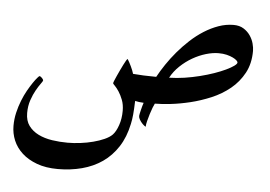

<svg xmlns="http://www.w3.org/2000/svg" viewBox="-44 -364 949 675"><g transform="rotate(5 430.0 -26.5)"><path d="M830.1 -220.7Q830.1 -175.8 812 -142.3Q793.9 -108.9 764.9 -85.2Q735.8 -61.5 699.5 -46.1Q663.1 -30.8 626.7 -22Q590.3 -13.2 557.4 -9.5Q524.4 -5.9 502.4 -5.9Q500 -1.5 495.8 9Q491.7 19.5 487.8 32.2Q483.9 44.9 480.7 57.4Q477.5 69.8 477.5 77.6Q476.1 77.6 471.7 74.2Q467.3 70.8 462.9 65.7Q458.5 60.5 454.8 54.2Q451.2 47.9 451.2 42Q451.2 40 452.4 34.4Q453.6 28.8 455.3 21.7Q457 14.6 459 7.3Q460.9 0 462.9 -5.4Q454.6 -5.9 446.3 -6.8Q438 -7.8 432.6 -9.3Q431.6 20 429.9 38.6Q428.2 57.1 424.8 72.3Q415 119.6 392.8 153.8Q370.6 188 338.9 210Q307.1 231.9 267.3 242.4Q227.5 252.9 182.6 252.9Q140.1 252.9 108.4 241.2Q76.7 229.5 55.7 210.2Q34.7 190.9 24.4 166.3Q14.2 141.6 14.2 115.2Q14.2 91.3 19.5 68.4Q24.9 45.4 33 25.1Q41 4.9 50.5 -12Q60.1 -28.8 68.4 -41Q76.7 -53.2 82.8 -60.1Q88.9 -66.9 89.8 -66.9Q93.8 -66.9 98.9 -61.5Q104 -56.2 104 -52.7Q104 -50.3 96.9 -40.8Q89.8 -31.2 81.1 -15.9Q72.3 -0.5 65.2 20.3Q58.1 41 58.1 65.9Q58.1 93.3 71 110.8Q84 128.4 105.2 138.9Q126.5 149.4 153.6 153.6Q180.7 157.7 208.5 157.7Q230 157.7 253.7 154.8Q277.3 151.9 298.8 146.2Q320.3 140.6 337.6 132.8Q355 125 364.7 115.2Q376 103.5 384 80.3Q392.1 57.1 392.1 29.3Q392.1 7.3 385.5 -9.5Q378.9 -26.4 371.1 -38.1Q363.3 -49.8 356.7 -56.4Q350.1 -63 350.1 -64.5Q350.1 -66.4 353 -73.7Q356 -81.1 360.4 -90.8Q364.7 -100.6 370.1 -111.8Q375.5 -123 380.1 -132.3Q384.8 -141.6 388.4 -147.7Q392.1 -153.8 393.6 -153.8Q396.5 -149.4 399.9 -143.1Q403.3 -136.7 406.7 -129.6Q410.2 -122.6 412.8 -115.7Q415.5 -108.9 417 -103.5Q431.6 -102.1 454.1 -101.1Q476.6 -100.1 499 -100.1Q510.7 -121.6 526.6 -145.3Q542.5 -168.9 562 -191.9Q581.5 -214.8 603.8 -235.4Q626 -255.9 650.6 -271.5Q675.3 -287.1 701.4 -296.4Q727.5 -305.7 754.4 -305.7Q775.4 -305.7 789.8 -296.6Q804.2 -287.6 813.2 -274.4Q822.3 -261.2 826.2 -246.6Q830.1 -231.9 830.1 -220.7ZM779.3 -175.3Q779.3 -178.2 774.7 -182.6Q770 -187 761 -191.4Q752 -195.8 739.3 -199Q726.6 -202.1 710.4 -202.1Q689.9 -202.1 666 -195.1Q642.1 -188 619.1 -174.8Q596.2 -161.6 576.4 -142.8Q556.6 -124 544.4 -101.1Q570.8 -101.6 598.4 -105.7Q626 -109.9 652.1 -116.5Q678.2 -123 701.4 -131.1Q724.6 -139.2 741.9 -147.5Q759.3 -155.8 769.3 -163.1Q779.3 -170.4 779.3 -175.3Z"/></g></svg>

Font: Scheherazade
Style: Bold
Weight: 700
Version: Version 2.100 (build 932/914)